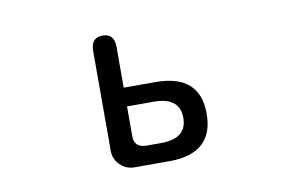

<svg xmlns="http://www.w3.org/2000/svg" viewBox="-60 -605 1119 719"><g transform="rotate(-10 500.0 -245.5)"><path d="M410.2 -293H533.2Q699.2 -292 699.2 -143.6Q699.2 5.9 535.2 7.8H399.4Q366.2 7.8 343.8 -14.6Q321.3 -37.1 321.3 -67.4V-448.2Q321.3 -499 365.7 -499Q410.2 -499 410.2 -448.2V-293ZM410.2 -221.7V-108.4Q410.2 -64.5 457 -64.5H511.7Q610.4 -64.5 610.4 -143.1Q610.4 -221.7 511.7 -221.7H410.2Z"/></g></svg>

Font: jf-openhuninn-1.0
Style: Regular
Weight: 400
Designer: [Kosugi Maru]
      Designed by Motoya company      

      [Varela Round]
      Joe Prince(Latin component); Avraham Co
Foundry: justfont CO.,LTD.
Version: 1.0